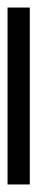

<svg xmlns="http://www.w3.org/2000/svg" viewBox="180 -1044 99 509"><g transform="rotate(90 229.5 -789.5)"><path d="M-5 -760H464V-819H-5Z"/></g></svg>

Font: Noto Serif Malayalam Black
Style: Regular
Weight: 900
Designer: Indian type Foundry, Jelle Bosma, Monotype Design Team
Foundry: Monotype Imaging Inc.
Version: Version 2.104